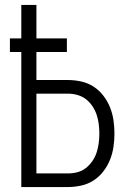

<svg xmlns="http://www.w3.org/2000/svg" viewBox="-20 -755 540 775"><path d="M66 0V-545H20V-600H66V-735H127V-600H250V-545H127V-432H254Q281 -432 308 -426Q335 -420 357.5 -405.5Q380 -391 397 -369Q414 -347 424 -322Q434 -297 438 -270Q442 -243 442 -216Q442 -189 438 -162Q434 -135 424 -110Q414 -85 397 -63Q380 -41 357.5 -26.5Q335 -12 308 -6Q281 0 254 0ZM127 -55H254Q274 -55 293 -60Q312 -65 327 -77Q342 -89 353 -105Q364 -121 370 -139.5Q376 -158 378.5 -177.5Q381 -197 381 -216Q381 -235 378.5 -254.5Q376 -274 370 -292Q364 -310 353 -326.5Q342 -343 327 -354.5Q312 -366 293 -371.5Q274 -377 254 -377H127Z"/></svg>

Font: Iosevka Term Light
Style: Regular
Weight: 300
Monospace: yes
Designer: Belleve Invis
Foundry: Belleve Invis
Version: Version 9.0.1; ttfautohint (v1.8.3)